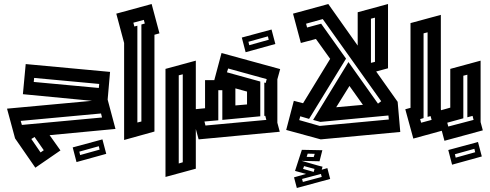

<svg xmlns="http://www.w3.org/2000/svg" viewBox="-20 -694 2439 956"><path d="M55 -5 15 -153 438 -192 94 -225 108 -375 528 -336 516 -198 555 -52 227 -21 281 55 156 141 55 -5ZM148 -286 472 -256 474 -276 150 -306ZM483 -129 83 -92 89 -72 488 -109ZM136 -2 182 65 198 54 152 -12ZM361 113 342 40 490 0 509 72ZM379 78 476 51 472 34 375 61Z M559 -626 735 -674 774 -528 749 -521V-39L598 3V-480ZM664 -566V-84L684 -89V-572L701 -577L696 -595L644 -581L649 -562Z M804 187V-351L955 -392V146ZM870 -319V120L890 114V-324Z M929 -148 1001 -155V-295H1047L1083 -430L1375 -350L1361 -299V-83L1373 -38L969 0ZM998 -89 1003 -69 1306 -97 1301 -117H1296V-283L1303 -281L1308 -300L1116 -353L1110 -334L1276 -288V-115L1087 -97V-245H1067V-95ZM1152 -169 1210 -174V-238L1152 -254ZM1203 -434 1184 -507 1332 -547 1351 -475ZM1221 -469 1318 -496 1314 -513 1217 -486Z M1405 -47 1443 -192 1489 -180 1624 -401 1553 -500 1478 -480 1439 -626 1615 -674 1616 -672 1761 -467V-633L1912 -674V-354L1853 -338L1960 -187L1973 -37L1577 0ZM1827 -601V-381L1847 -386V-606ZM1475 -115 1470 -96 1572 -67 1916 -99 1914 -119 1575 -87 1539 -97 1715 -385 1862 -178 1878 -190 1587 -599 1504 -576 1509 -557 1579 -576 1703 -402 1519 -102ZM1654 -160 1787 -172 1720 -266ZM1444 189 1504 172 1449 157 1483 52 1585 54 1571 109 1482 107 1566 131 1586 136 1582 151 1610 143 1624 197 1458 242ZM1507 87 1542 88 1547 72 1512 71ZM1489 147 1542 162 1546 147 1494 133ZM1484 197 1488 212 1582 187 1578 172Z M1998 -150 2024 -157V-579L2175 -620V-150L2202 -49L2038 -4ZM2089 -106 2072 -101 2077 -83 2129 -97 2124 -116 2109 -112V-533L2089 -528Z M2154 -139 2222 -158V-351L2373 -392V-86L2384 -45L2193 7ZM2307 -110V-322L2287 -317V-105L2207 -83L2212 -64L2338 -97L2333 -117ZM2231 126 2212 53 2360 13 2379 85ZM2249 91 2346 64 2342 47 2245 74Z"/></svg>

Font: Blaka Hollow
Style: Regular
Weight: 400
Designer: Mohamed Gaber
Foundry: Kief Type Foundry
Version: Version 1.003; ttfautohint (v1.8.4.7-5d5b)